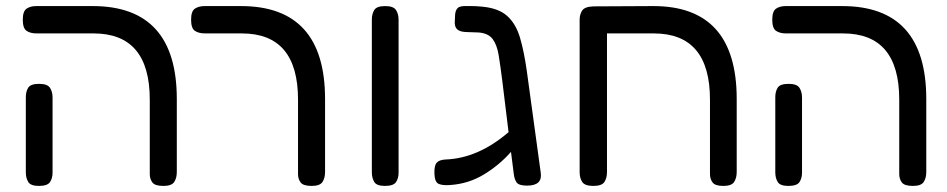

<svg xmlns="http://www.w3.org/2000/svg" viewBox="-20 -602 3116 632"><path d="M518 10Q490 10 481.5 -1.5Q473 -13 473 -29V-274Q473 -492 288 -492H100Q80 -492 67.5 -500.5Q55 -509 55 -537Q55 -565 67.5 -573.5Q80 -582 99 -582H285Q562 -582 562 -276V-36Q562 -16 553.5 -3Q545 10 518 10ZM108 10Q81 10 73 -3Q65 -16 65 -35V-282Q65 -301 73 -313.5Q81 -326 109 -326Q136 -326 144.5 -313Q153 -300 153 -281V-34Q153 -15 144.5 -2.5Q136 10 108 10Z M1006 10Q978 10 969.5 -1.5Q961 -13 961 -29V-274Q961 -492 776 -492H655Q634 -492 621.5 -500.5Q609 -509 609 -537Q609 -565 621.5 -573.5Q634 -582 654 -582H773Q1050 -582 1050 -276V-36Q1050 -16 1041.5 -3Q1033 10 1006 10Z M1247 10Q1220 10 1212 -3Q1204 -16 1204 -35V-538Q1204 -556 1212 -569Q1220 -582 1248 -582Q1275 -582 1283.5 -569Q1292 -556 1292 -537V-34Q1292 -15 1283.5 -2.5Q1275 10 1247 10Z M1462 7Q1438 9 1424.5 3.5Q1411 -2 1410 -30Q1409 -57 1417.5 -66.5Q1426 -76 1447 -77Q1554 -81 1654 -167L1633 -339Q1627 -386 1621.5 -420Q1616 -454 1602 -473Q1588 -492 1557 -495Q1532 -496 1516 -496.5Q1500 -497 1492 -501Q1476 -508 1477 -530L1478 -553Q1479 -568 1486.5 -575.5Q1494 -583 1517 -582Q1521 -582 1534.5 -582Q1548 -582 1568 -580Q1621 -575 1649.5 -549.5Q1678 -524 1691.5 -478.5Q1705 -433 1714 -369L1760 -33Q1766 9 1715 9Q1688 9 1680.5 -1.5Q1673 -12 1671 -31L1662 -102Q1623 -58 1572.5 -27.5Q1522 3 1462 7Z M1933 10Q1905 10 1896.5 -3Q1888 -16 1888 -35V-537Q1888 -555 1896.5 -567.5Q1905 -580 1933 -581L2129 -582Q2405 -583 2405 -276V-36Q2405 -16 2396.5 -3Q2388 10 2361 10Q2334 10 2325.5 -1.5Q2317 -13 2317 -29V-274Q2317 -492 2132 -492H1978V-36Q1978 -16 1969.5 -3Q1961 10 1933 10Z M2985 10Q2957 10 2948.5 -1.5Q2940 -13 2940 -29V-274Q2940 -492 2755 -492H2567Q2547 -492 2534.5 -500.5Q2522 -509 2522 -537Q2522 -565 2534.5 -573.5Q2547 -582 2566 -582H2752Q3029 -582 3029 -276V-36Q3029 -16 3020.5 -3Q3012 10 2985 10ZM2575 10Q2548 10 2540 -3Q2532 -16 2532 -35V-282Q2532 -301 2540 -313.5Q2548 -326 2576 -326Q2603 -326 2611.5 -313Q2620 -300 2620 -281V-34Q2620 -15 2611.5 -2.5Q2603 10 2575 10Z"/></svg>

Font: Fredoka
Style: Regular
Weight: 400
Designer: Ben Nathan
Foundry: Milena B. Brandão, Ben Nathan
Version: Version 2.001